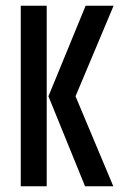

<svg xmlns="http://www.w3.org/2000/svg" viewBox="-20 -646 424 666"><path d="M374 -626 242 -312 373 0H275L148 -312L277 -626ZM52 0V-626H142V0Z"/></svg>

Font: Teko Regular
Style: Regular
Weight: 400
Designer: Manushi Parikh, Jonny Pinhorn
Foundry: Indian Type Foundry
Version: Version 1.105;PS 1.0;hotconv 1.0.78;makeotf.lib2.5.61930; tt